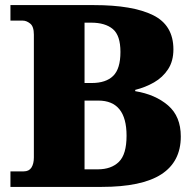

<svg xmlns="http://www.w3.org/2000/svg" viewBox="-20 -734 760 754"><path d="M21 0V-61H73Q94 -61 103.5 -76Q113 -91 113 -116V-598Q113 -630 98.5 -641.5Q84 -653 70 -653H21V-714H349Q501 -714 581 -674.5Q661 -635 661 -540Q661 -494 640 -462Q619 -430 585 -410.5Q551 -391 511 -381V-376Q590 -363 640 -320Q690 -277 690 -198Q690 -99 613.5 -49.5Q537 0 379 0ZM340 -408Q396 -408 424.5 -436Q453 -464 453 -530Q453 -595 423 -620Q393 -645 338 -645H312V-408ZM364 -69Q417 -69 447 -98.5Q477 -128 477 -201Q477 -339 366 -339H312V-69Z"/></svg>

Font: Noto Serif Tamil Black
Style: Regular
Weight: 900
Designer: Indian Type Foundry, Tom Grace, and the Monotype Design Team
Foundry: Monotype Imaging Inc.
Version: Version 2.004; ttfautohint (v1.8.4.7-5d5b)